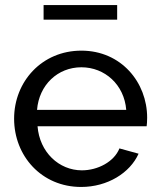

<svg xmlns="http://www.w3.org/2000/svg" viewBox="-20 -732 631 762"><path d="M302 10C407 10 496 -46 530 -122L454 -143C433 -90 368 -56 305 -56C214 -56 137 -128 129 -231H562C563 -238 564 -250 564 -265C564 -405 461 -531 303 -531C146 -531 36 -408 36 -261C36 -113 145 10 302 10ZM127 -296C135 -395 209 -465 303 -465C396 -465 473 -396 481 -296ZM445 -654V-712H153V-654Z"/></svg>

Font: Raleway Med
Style: Regular
Weight: 500
Designer: Matt McInerney, Pablo Impallari, Rodrigo Fuenzalida
Foundry: Matt McInerney, Pablo Impallari, Rodrigo Fuenzalida
Version: Version 3.00 July 28, 2015